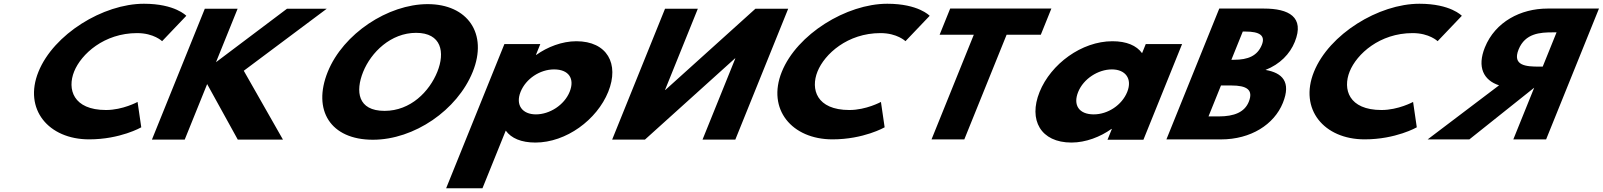

<svg xmlns="http://www.w3.org/2000/svg" viewBox="-20 -749 8590 1029"><path d="M548.3 -159.4C371.6 -159.4 339.3 -271.6 377.4 -365.9C415.2 -459.4 538.1 -571.6 714.8 -571.6C804.6 -571.6 848.8 -528.3 848.8 -528.3L978.5 -664.3C978.5 -664.3 918.6 -728.9 751.3 -728.9C532.5 -728.9 267.4 -565.7 186 -364.2C104.9 -163.6 239.8 -2.1 457.6 -2.1C625 -2.1 737.1 -66.7 737.1 -66.7L717.3 -202.7C717.3 -202.7 638 -159.4 548.3 -159.4Z M1496.4 -0.9 1286.5 -369.8 1731.1 -702.1H1518L1137.6 -415.7L1253.4 -702.1H1077.6L794.3 -0.9H970L1090.2 -298.4L1254.3 -0.9Z M1736.5 -363.9C1653.8 -159.1 1750.4 -0.1 1978.5 -0.1C2200.1 -0.1 2430.8 -159.1 2513.5 -363.9C2596.3 -568.8 2486.3 -726.9 2272.1 -726.9C2059.9 -726.9 1819.3 -568.8 1736.5 -363.9ZM1926.3 -363.9C1968.6 -468.5 2074.4 -573 2210 -573C2346.5 -573 2366 -468.5 2323.7 -363.9C2281.5 -259.4 2181.3 -154.8 2041 -154.8C1897 -154.8 1884.1 -259.4 1926.3 -363.9Z M3239.8 -257C3300.4 -407 3233.8 -528 3068.8 -528C2991.8 -528 2913.3 -497 2854.5 -455H2852.3L2875.8 -513H2683.3L2371 260H2565.7L2690.5 -49C2720.1 -8 2773.5 15 2849.4 15C3014.4 15 3179.2 -107 3239.8 -257ZM3033 -257C3004.3 -186 2925.8 -136 2852.1 -136C2779.5 -136 2741.4 -186 2770.1 -257C2798.4 -327 2873.6 -377 2949.5 -377C3028.7 -377 3061.3 -327 3033 -257Z M3921 -436.1H3919.1L3436.6 -0.9H3260.8L3544.1 -702.1H3719.9L3544.1 -266.9H3545.9L4028.5 -702.1H4204.2L3920.9 -0.9H3745.1Z M4532.3 -159.4C4355.6 -159.4 4323.3 -271.6 4361.4 -365.9C4399.2 -459.4 4522.1 -571.6 4698.8 -571.6C4788.6 -571.6 4832.8 -528.3 4832.8 -528.3L4962.5 -664.3C4962.5 -664.3 4902.6 -728.9 4735.3 -728.9C4516.5 -728.9 4251.4 -565.7 4170 -364.2C4088.9 -163.6 4223.8 -2.1 4441.6 -2.1C4609 -2.1 4721.1 -66.7 4721.1 -66.7L4701.3 -202.7C4701.3 -202.7 4622 -159.4 4532.3 -159.4Z M5015.8 -562.9H5199L4972.4 -1.9H5148.1L5374.8 -562.9H5558.1L5614.7 -703.1H5072.4Z M5551.4 -256C5490.8 -106 5557.4 15 5722.4 15C5799.4 15 5878 -16 5936.7 -58H5938.9L5915.5 0H6108L6315.3 -513H6120.6L6100.8 -464C6071.1 -505 6017.7 -528 5941.8 -528C5776.8 -528 5612 -406 5551.4 -256ZM5758.2 -256C5786.9 -327 5865.4 -377 5939.1 -377C6011.7 -377 6049.8 -327 6021.1 -256C5992.8 -186 5917.6 -136 5841.7 -136C5762.5 -136 5729.9 -186 5758.2 -256Z M6514.5 -703.1 6231.2 -1.9H6523.9C6683.7 -1.9 6808.6 -81.8 6855.3 -197.4C6901 -310.4 6852.3 -358.9 6762.2 -374.2C6840 -404.8 6893.2 -460 6919.3 -524.6C6973.2 -658.1 6886.7 -703.1 6753.9 -703.1ZM6579.4 -428.6 6640.5 -579.9H6654.5C6731.2 -579.9 6762.8 -558.6 6742.6 -508.5C6718.9 -449.8 6669.1 -428.6 6593.4 -428.6ZM6456.8 -125.1 6523.7 -290.9H6578.9C6662.1 -290.9 6698.7 -267.9 6672.6 -203.3C6650.2 -148.1 6595.2 -125.1 6511.9 -125.1Z M7384.3 -159.4C7207.6 -159.4 7175.3 -271.6 7213.4 -365.9C7251.2 -459.4 7374.1 -571.6 7550.8 -571.6C7640.6 -571.6 7684.8 -528.3 7684.8 -528.3L7814.5 -664.3C7814.5 -664.3 7754.6 -728.9 7587.3 -728.9C7368.5 -728.9 7103.4 -565.7 7022 -364.2C6940.9 -163.6 7075.8 -2.1 7293.6 -2.1C7461 -2.1 7573.1 -66.7 7573.1 -66.7L7553.3 -202.7C7553.3 -202.7 7474 -159.4 7384.3 -159.4Z M8549.5 -703.1 8266.2 -1.9H8090.4L8202.4 -279L7854.8 -1.9H7631.3L8014 -291.7C7930.5 -318.9 7895.5 -389.5 7938 -494.9C7993.7 -632.6 8130.6 -703.1 8273.7 -703.1ZM8248 -392 8322.2 -575.6H8301.7C8235.3 -575.6 8154.1 -571.4 8118.7 -483.8C8083.3 -396.3 8161.1 -392 8227.5 -392Z"/></svg>

Font: Hussar
Style: BdWideOblFour
Weight: 700
Foundry: Cannot Into Space Fonts
Version: Version 2.00